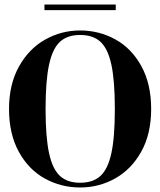

<svg xmlns="http://www.w3.org/2000/svg" viewBox="-20 -813 710 851"><path d="M20 -330Q20 -439 64 -518Q108 -597 180 -637.5Q252 -678 335 -678Q419 -678 491 -638.5Q563 -599 606.5 -520Q650 -441 650 -330Q650 -220 606.5 -141.5Q563 -63 491 -22.5Q419 18 335 18Q251 18 179 -21.5Q107 -61 63.5 -140Q20 -219 20 -330ZM489 -330Q489 -456 473.5 -527Q458 -598 425 -628Q392 -658 335 -658Q279 -658 246 -628Q213 -598 197.5 -526.5Q182 -455 182 -330Q182 -205 197.5 -134Q213 -63 246 -33Q279 -3 335 -3Q392 -3 425 -33Q458 -63 473.5 -133.5Q489 -204 489 -330ZM177 -793H493V-768H177Z"/></svg>

Font: DeepMind Serif Display
Style: Regular
Weight: 800
Designer: Frank Grießhammer / Modifications: Colophon Foundry
Foundry: Colophon Foundry
Version: Version 5.002